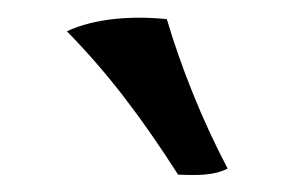

<svg xmlns="http://www.w3.org/2000/svg" viewBox="-20 -735 340 221"><path d="M185 -534C207 -533 227 -533 242 -541C212 -598 188 -659 172 -713C132 -717 89 -714 57 -699C104 -651 142 -601 185 -534Z"/></svg>

Font: Vollkorn Semibold
Style: Regular
Weight: 600
Designer: Friedrich Althausen
Foundry: Friedrich Althausen
Version: Version 4.015;PS 004.015;hotconv 1.0.88;makeotf.lib2.5.64775